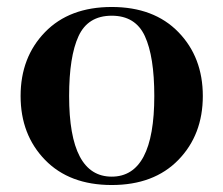

<svg xmlns="http://www.w3.org/2000/svg" viewBox="-20 -519 640 550"><path d="M491 -61Q421 11 300 11Q179 11 109 -61Q39 -133 39 -244Q39 -355 109 -427Q179 -499 300 -499Q421 -499 491 -427Q561 -355 561 -244Q561 -133 491 -61ZM422 -244Q422 -357 395 -415.5Q368 -474 300 -474Q232 -474 205 -415.5Q178 -357 178 -244Q178 -13 300 -13Q422 -13 422 -244Z"/></svg>

Font: Rufina
Style: Bold
Weight: 700
Designer: Martin Sommaruga
Foundry: Martin Sommaruga
Version: Version 1.001